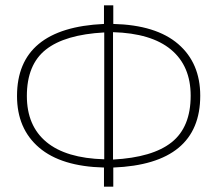

<svg xmlns="http://www.w3.org/2000/svg" viewBox="-20 -702 817 722"><path d="M81 -341Q81 -229 154.5 -168Q228 -107 372 -103V-580Q224 -572 152.5 -515.5Q81 -459 81 -341ZM405 -581V-102Q554 -110 625.5 -167Q697 -224 697 -342Q697 -454 623 -515.5Q549 -577 405 -581ZM733 -342Q733 -85 406 -72V0H371V-72Q210 -76 127 -147Q44 -218 44 -341Q44 -597 371 -612V-682H406V-612Q567 -608 650 -536.5Q733 -465 733 -342Z"/></svg>

Font: FiraSans
Style: Regular
Weight: 200
Designer: Carrois Corporate & Edenspiekermann AG
Foundry: Carrois Corporate GbR & Edenspiekermann AG
Version: Version 3.106;PS 003.106;hotconv 1.0.70;makeotf.lib2.5.58329